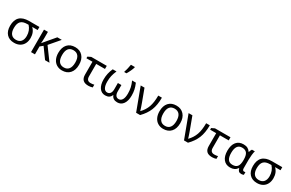

<svg xmlns="http://www.w3.org/2000/svg" viewBox="198 -2380 6012 3965"><g transform="rotate(30 3204.0 -397.0)"><path d="M146 -255.9Q146 -161.6 186.3 -112.3Q226.6 -63 303.2 -63Q378.9 -63 419.4 -109.9Q460 -156.7 460 -244.1Q460 -371.6 377 -462.9H346.2Q239.7 -462.9 192.9 -413.3Q146 -363.8 146 -255.9ZM549.8 -246.1Q549.8 -169.9 519.8 -111.6Q489.7 -53.2 433.3 -21.7Q377 9.8 300.8 9.8Q185.1 9.8 120.1 -60.8Q55.2 -131.3 55.2 -255.9Q55.2 -536.1 346.2 -536.1H592.8V-462.9H462.9Q549.8 -381.3 549.8 -246.1Z M1020 -536.1H1126L923.3 -298.8L1142.1 0H1037.1L861.3 -242.2L795.4 -188V0H702.1V-536.1H795.4V-397Q795.4 -329.1 789.1 -262.2L830.1 -312Z M1287.6 -269Q1287.6 -168 1327.4 -115.5Q1367.2 -63 1444.8 -63Q1521.5 -63 1561.5 -115.5Q1601.6 -168 1601.6 -269Q1601.6 -370.1 1561.3 -421.1Q1521 -472.2 1443.4 -472.2Q1287.6 -472.2 1287.6 -269ZM1692.4 -269Q1692.4 -137.7 1626 -64Q1559.6 9.8 1442.4 9.8Q1369.6 9.8 1313.5 -24.2Q1257.3 -58.1 1227.1 -121.6Q1196.8 -185.1 1196.8 -269Q1196.8 -399.9 1262.2 -472.9Q1327.6 -545.9 1445.8 -545.9Q1559.1 -545.9 1625.7 -471.4Q1692.4 -397 1692.4 -269Z M2198.7 -536.1V-461.9H1989.7V-164.1Q1989.7 -60.1 2085.4 -60.1Q2136.2 -60.1 2170.4 -70.8V-4.9Q2151.4 2.4 2123.8 6.8Q2096.2 11.2 2072.8 11.2Q1983.4 11.2 1941.9 -30.5Q1900.4 -72.3 1900.4 -154.8V-461.9H1756.3V-501L1829.6 -536.1Z M2472.7 9.8Q2383.3 9.8 2332.5 -62.5Q2281.7 -134.8 2281.7 -259.8Q2281.7 -338.4 2296.1 -403.1Q2310.5 -467.8 2340.8 -536.1H2430.7Q2398.4 -463.4 2384 -399.9Q2369.6 -336.4 2369.6 -258.8Q2369.6 -166.5 2398.2 -114.7Q2426.8 -63 2478.5 -63Q2524.9 -63 2549.8 -97.7Q2574.7 -132.3 2574.7 -192.9V-344.2H2658.7V-192.9Q2658.7 -130.4 2683.3 -96.7Q2708 -63 2753.4 -63Q2804.2 -63 2834 -112.3Q2863.8 -161.6 2863.8 -258.8Q2863.8 -335.4 2849.4 -399.9Q2835 -464.4 2802.7 -536.1H2892.6Q2924.8 -460.9 2938.2 -397.9Q2951.7 -335 2951.7 -259.8Q2951.7 -134.3 2900.9 -62.3Q2850.1 9.8 2760.7 9.8Q2652.3 9.8 2618.7 -80.1H2613.8Q2582 9.8 2472.7 9.8ZM2574.7 -620.1Q2588.9 -656.7 2601.8 -713.1Q2614.7 -769.5 2619.6 -805.2H2713.4V-793.9Q2706.1 -763.2 2680.4 -706.1Q2654.8 -648.9 2627.4 -606H2574.7Z M3007.8 -536.1H3098.6L3206.1 -247.1Q3212.4 -229 3220.9 -205.3Q3229.5 -181.6 3237.8 -157.5Q3246.1 -133.3 3252.9 -111.1Q3259.8 -88.9 3263.7 -74.2H3267.6Q3351.6 -160.2 3389.2 -266.8Q3426.8 -373.5 3426.8 -536.1H3513.7Q3513.7 -358.4 3463.1 -234.4Q3412.6 -110.4 3302.7 0H3208Z M3700.7 -269Q3700.7 -168 3740.5 -115.5Q3780.3 -63 3857.9 -63Q3934.6 -63 3974.6 -115.5Q4014.6 -168 4014.6 -269Q4014.6 -370.1 3974.4 -421.1Q3934.1 -472.2 3856.4 -472.2Q3700.7 -472.2 3700.7 -269ZM4105.5 -269Q4105.5 -137.7 4039.1 -64Q3972.7 9.8 3855.5 9.8Q3782.7 9.8 3726.6 -24.2Q3670.4 -58.1 3640.1 -121.6Q3609.9 -185.1 3609.9 -269Q3609.9 -399.9 3675.3 -472.9Q3740.7 -545.9 3858.9 -545.9Q3972.2 -545.9 4038.8 -471.4Q4105.5 -397 4105.5 -269Z M4149.9 -536.1H4240.7L4348.1 -247.1Q4354.5 -229 4363 -205.3Q4371.6 -181.6 4379.9 -157.5Q4388.2 -133.3 4395 -111.1Q4401.9 -88.9 4405.8 -74.2H4409.7Q4493.7 -160.2 4531.2 -266.8Q4568.8 -373.5 4568.8 -536.1H4655.8Q4655.8 -358.4 4605.2 -234.4Q4554.7 -110.4 4444.8 0H4350.1Z M5148.9 -536.1V-461.9H4939.9V-164.1Q4939.9 -60.1 5035.6 -60.1Q5086.4 -60.1 5120.6 -70.8V-4.9Q5101.6 2.4 5074 6.8Q5046.4 11.2 5022.9 11.2Q4933.6 11.2 4892.1 -30.5Q4850.6 -72.3 4850.6 -154.8V-461.9H4706.5V-501L4779.8 -536.1Z M5450.7 9.8Q5347.2 9.8 5289.1 -63Q5231 -135.7 5231 -266.1Q5231 -399.9 5290.5 -472.9Q5350.1 -545.9 5459 -545.9Q5518.1 -545.9 5557.1 -525.4Q5596.2 -504.9 5622.6 -463.9H5628.9Q5640.6 -508.8 5660.6 -536.1H5730Q5718.3 -502.4 5711.4 -439.2Q5704.6 -376 5704.6 -326.2V-118.2Q5704.6 -87.4 5716.6 -74.7Q5728.5 -62 5745.6 -62Q5761.2 -62 5775.9 -66.9V-2.9Q5768.1 1.5 5752.2 5.6Q5736.3 9.8 5719.7 9.8Q5677.2 9.8 5655.3 -11.2Q5633.3 -32.2 5625 -71.8H5617.7Q5588.4 -29.3 5548.1 -9.8Q5507.8 9.8 5450.7 9.8ZM5465.8 -63Q5546.4 -63 5582 -109.4Q5617.7 -155.8 5617.7 -261.2V-267.1Q5617.7 -377 5581.3 -424.6Q5544.9 -472.2 5464.8 -472.2Q5321.8 -472.2 5321.8 -265.1Q5321.8 -164.6 5356.2 -113.8Q5390.6 -63 5465.8 -63Z M5937 -255.9Q5937 -161.6 5977.3 -112.3Q6017.6 -63 6094.2 -63Q6169.9 -63 6210.4 -109.9Q6251 -156.7 6251 -244.1Q6251 -371.6 6168 -462.9H6137.2Q6030.8 -462.9 5983.9 -413.3Q5937 -363.8 5937 -255.9ZM6340.8 -246.1Q6340.8 -169.9 6310.8 -111.6Q6280.8 -53.2 6224.4 -21.7Q6168 9.8 6091.8 9.8Q5976.1 9.8 5911.1 -60.8Q5846.2 -131.3 5846.2 -255.9Q5846.2 -536.1 6137.2 -536.1H6383.8V-462.9H6253.9Q6340.8 -381.3 6340.8 -246.1Z"/></g></svg>

Font: NotoSans
Style: Regular
Weight: 400
Designer: Monotype Design team
Foundry: Monotype Imaging Inc.
Version: Version 1.04; ttfautohint (v1.4.1)